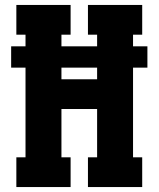

<svg xmlns="http://www.w3.org/2000/svg" viewBox="-20 -755 640 775"><path d="M46 0V-120H83V-482H25V-568H83V-615H46V-735H265V-615H228V-568H372V-615H335V-735H554V-615H517V-568H575V-482H517V-120H554V0H335V-120H372V-315H228V-120H265V0ZM372 -435V-482H228V-435Z"/></svg>

Font: Iosevka Etoile Heavy
Style: Regular
Weight: 900
Designer: Belleve Invis
Foundry: Belleve Invis
Version: Version 22.1.2; ttfautohint (v1.8.4)